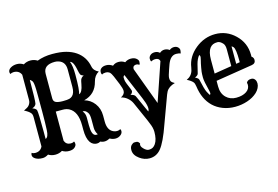

<svg xmlns="http://www.w3.org/2000/svg" viewBox="-120 -1021 2184 1510"><g transform="rotate(-15 972.5 -266.5)"><path d="M275.9 -5.9Q251 9.8 219.2 9.8Q187.5 9.8 162.6 -5.9Q137.7 9.8 116.5 9.8Q95.2 9.8 81.5 6.1Q67.9 2.4 57.6 -3.9Q36.6 -16.6 36.6 -35.6Q36.6 -45.4 42 -52.7Q52.7 -44.4 69.3 -44.4Q112.8 -44.4 129.4 -81.5V-320.3Q129.4 -342.8 120.1 -353.5Q105.5 -371.6 69.8 -389.2Q103 -404.3 112.8 -416Q129.4 -435.1 129.4 -459V-665Q112.8 -702.6 69.3 -702.6Q52.7 -702.6 42 -694.3Q36.6 -701.7 36.6 -711.2Q36.6 -720.7 42.2 -729Q47.9 -737.3 57.6 -743.2Q80.1 -756.8 109.1 -756.8Q138.2 -756.8 162.6 -740.7Q188 -756.8 219.2 -756.8Q250.5 -756.8 275.9 -740.7Q331.1 -761.7 398.2 -761.7Q465.3 -761.7 510.7 -749.5Q556.2 -737.3 588.9 -714.8Q654.8 -669.4 670.9 -588.4Q677.2 -552.2 717.3 -533.7Q679.2 -512.2 667.5 -465.3Q643.6 -368.7 547.9 -344.7Q597.2 -331.5 628.4 -290.5Q660.6 -248 660.6 -190.4V-141.6Q660.6 -71.3 706.1 -50.8Q719.7 -44.4 735.8 -44.4Q752 -44.4 762.7 -52.7Q768.1 -45.4 768.1 -35.9Q768.1 -26.4 763.2 -18.1Q758.3 -9.8 750 -3.9Q732.4 9.8 709 9.8Q685.5 9.8 663.1 -2.9Q622.1 19.5 586.4 1.5Q572.8 9.8 557.6 9.8Q542.5 9.8 528.6 2.9Q514.6 -3.9 503.9 -19.5Q481 -53.2 481 -123V-159.2Q481 -272 416.5 -305.7Q395 -316.9 366.2 -316.9H309.1V-79.1Q322.3 -44.4 359.4 -44.4Q376 -44.4 386.7 -52.7Q392.1 -45.4 392.1 -31.2Q392.1 -17.1 376.7 -3.7Q361.3 9.8 330.6 9.8Q299.8 9.8 275.9 -5.9ZM402.8 -696.8Q309.1 -696.8 309.1 -624V-424.3Q309.1 -398.9 329.1 -390.1Q348.1 -381.8 385.5 -381.8Q422.9 -381.8 437.7 -386Q452.6 -390.1 463.4 -400.4Q485.4 -421.4 485.4 -470.7V-613.3Q485.4 -674.3 434.6 -691.4Q419.4 -696.8 402.8 -696.8ZM518.1 -665.5Q533.2 -631.3 533.2 -556.2Q533.2 -426.8 521 -401.4Q547.9 -406.7 559.6 -473.1L563.5 -493.2Q568.8 -524.9 594.7 -533.7Q575.7 -540 570.3 -548.8Q564.5 -559.1 559.8 -583.7Q555.2 -608.4 550.3 -623.5Q545.4 -638.7 540 -647.5Q530.8 -663.1 518.1 -665.5ZM176.3 -129.4Q200.7 -138.7 203.1 -193.4Q206.1 -248 206.1 -344.7Q206.1 -441.4 205.8 -473.4Q205.6 -505.4 205.1 -524.9Q203.6 -582.5 194.1 -594.5Q184.6 -606.4 176.3 -610.4Q176.3 -440.4 170.4 -417Q163.6 -397.5 137.2 -389.2Q166.5 -378.9 170.4 -364.3Q176.3 -340.8 176.3 -192.9ZM513.2 -263.2Q532.7 -241.2 532.7 -209.5V-145Q532.7 -64 564.9 -58.6Q573.7 -57.1 582 -59.1Q564.5 -86.4 564.5 -116.7V-185.1Q564.5 -223.6 553.7 -239.7Q535.2 -267.1 513.2 -263.2Z M1375 -503.4Q1364.3 -510.3 1340.8 -510.3Q1293.9 -510.3 1270 -446.8L1254.9 -404.3Q1238.3 -357.9 1238 -340.8Q1237.8 -323.7 1243.9 -313.2Q1250 -302.7 1271.5 -291.5Q1218.8 -276.9 1199.7 -242.2Q1193.8 -231.4 1189.5 -219.7L1108.4 0.5Q1061 136.7 1020.5 185.1Q983.4 229.5 927.7 229.5Q885.3 229.5 847.7 202.1Q804.7 171.4 804.7 129.9Q804.7 104 818.4 90.6Q832 77.1 843.5 77.1Q855 77.1 859.4 77.4Q863.8 77.6 868.2 79.1Q877 83 884.8 96.7Q874.5 116.2 897.9 139.6Q919.9 162.6 939.2 162.6Q958.5 162.6 971.4 155.3Q984.4 147.9 994.6 132.8Q1017.1 99.6 1017.1 37.6Q1017.1 3.9 999 -36.6Q994.1 -50.3 987.3 -65.4L918 -221.7Q906.7 -246.6 884 -265.9Q861.3 -285.2 833 -291.5Q866.7 -308.6 866.7 -336.4Q866.7 -356.4 850.6 -395.5L821.8 -464.8Q809.1 -493.2 800.8 -500.5Q786.1 -512.2 766.8 -512.2Q747.6 -512.2 736.8 -503.9Q731 -509.8 730.7 -521Q730.5 -532.2 733.4 -539.8Q736.3 -547.4 743.2 -553.2Q757.8 -566.4 785.4 -566.4Q813 -566.4 837.4 -548.8Q857.4 -566.4 886.2 -566.4Q915 -566.4 937 -550.3Q959 -566.4 986.3 -566.4Q1013.7 -566.4 1029.5 -553.5Q1045.4 -540.5 1045.9 -527.8Q1046.4 -508.8 1039.6 -502Q1027.8 -510.7 1015.1 -510.7Q1002.4 -510.7 994.4 -503.4Q986.3 -496.1 987.3 -479.5L1100.1 -174.8L1207 -487.8Q1201.7 -512.7 1171.4 -512.7Q1152.3 -512.7 1135.3 -503.4Q1130.4 -512.7 1130.6 -527.3Q1130.9 -542 1144.3 -554.2Q1157.7 -566.4 1180.9 -566.4Q1204.1 -566.4 1220.7 -550.8Q1238.3 -566.4 1260.3 -566.4Q1282.2 -566.4 1300.3 -552.7Q1316.9 -566.4 1337.2 -566.4Q1357.4 -566.4 1369.4 -554.7Q1381.3 -543 1380.9 -530.3Q1379.9 -510.7 1375 -503.4ZM904.8 -454.6Q893.6 -447.3 893.8 -436Q894 -424.8 894.8 -418.7Q895.5 -412.6 897.5 -404.3Q901.9 -388.7 915.3 -358.2Q928.7 -327.6 929.4 -320.1Q930.2 -312.5 924.3 -303.5Q918.5 -294.4 910.2 -291.5Q941.4 -285.6 948.7 -269.5Q952.1 -262.7 958.5 -248L991.7 -173.8Q1001.5 -151.4 1012.2 -129.4Q1032.2 -153.8 994.6 -241.7Z M1820.3 -147.5Q1831.1 -168 1859.9 -168Q1879.4 -168 1890.1 -151.9Q1898.9 -139.2 1898.9 -120.8Q1898.9 -102.5 1889.6 -84Q1880.4 -65.4 1864.3 -50.3Q1848.1 -35.2 1827.4 -23.4Q1806.6 -11.7 1783.2 -3.9Q1734.9 12.2 1682.6 12.2Q1630.4 12.2 1584.7 -5.1Q1539.1 -22.5 1506.3 -53.7Q1442.4 -115.2 1428.2 -222.7Q1424.8 -246.6 1417 -256.8Q1402.3 -274.9 1368.7 -291.5Q1411.1 -310.5 1422.9 -352.5Q1426.3 -364.3 1428.2 -376Q1440.4 -461.9 1515.1 -522.5Q1587.4 -581.1 1676.8 -581.1Q1769.5 -581.1 1837.4 -515.6Q1907.7 -448.2 1907.7 -350.1Q1907.7 -346.7 1907.5 -343.3Q1907.2 -339.8 1907.7 -336.9Q1908.7 -330.6 1915.5 -329.6Q1924.3 -318.4 1924.3 -305.7Q1924.3 -276.4 1893.1 -271Q1885.3 -269.5 1868.7 -267.1L1593.3 -223.1V-176.3Q1593.3 -119.6 1627.4 -86.4Q1659.7 -54.7 1709 -54.7Q1761.2 -54.7 1793 -76.2Q1822.8 -96.7 1822.8 -129.9Q1822.8 -137.7 1820.3 -147.5ZM1734.9 -305.2V-441.9Q1734.9 -474.1 1722.2 -489.3Q1699.7 -515.1 1677.7 -515.1Q1655.8 -515.1 1641.1 -508.5Q1626.5 -502 1615.7 -487.8Q1593.3 -458 1593.3 -395V-282.2ZM1807.1 -317.4V-332.5Q1807.1 -423.3 1792 -442.4Q1785.2 -450.7 1776.9 -454.6V-312.5ZM1513.7 -129.4Q1520.5 -134.8 1520.5 -141.6Q1520.5 -152.3 1516.1 -168.9Q1496.1 -245.6 1496.1 -275.6Q1496.1 -305.7 1498 -322.5Q1500 -339.4 1503.4 -356.4Q1509.3 -389.6 1516.1 -415Q1520.5 -431.6 1520.5 -437.5Q1520.5 -449.2 1513.7 -454.6Q1493.2 -430.2 1482.4 -389.2Q1471.7 -348.1 1464.8 -316.9Q1462.4 -303.7 1436 -291.5Q1462.4 -279.3 1464.8 -267.1Q1482.9 -184.6 1494.6 -162.1Q1506.3 -139.6 1513.7 -129.4Z"/></g></svg>

Font: Rye
Style: Regular
Weight: 400
Designer: Nicole Fally
Foundry: Nicole Fally
Version: Version 1.001